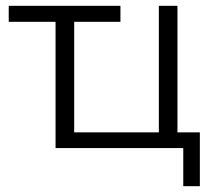

<svg xmlns="http://www.w3.org/2000/svg" viewBox="-20 -509 745 660"><path d="M610 131V0H171V-434H10V-489H394V-434H235V-54H526V-489H590V-54H667V131Z"/></svg>

Font: Nunito Sans 10pt Light
Style: Regular
Weight: 300
Designer: Vernon Adams
Foundry: Vernon Adams
Version: Version 3.101;gftools[0.9.27]